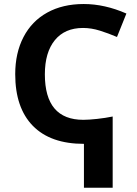

<svg xmlns="http://www.w3.org/2000/svg" viewBox="-20 -692 668 936"><path d="M389.2 9.3Q226.1 9.3 140.1 -78.6Q54.2 -166.5 54.2 -330.6Q54.2 -433.6 94.5 -511.2Q134.8 -588.9 210.2 -630.6Q285.6 -672.4 388.2 -672.4Q490.2 -672.4 596.2 -626L550.3 -511.7Q509.3 -529.3 467.3 -542.5Q425.3 -555.7 384.8 -555.7Q295.9 -555.7 247.3 -496.1Q198.7 -436.5 198.7 -329.6Q198.7 -107.9 386.2 -107.9Q412.6 -107.9 453.1 -112.3Q493.7 -116.7 529.3 -124V223.1H389.2Z"/></svg>

Font: Bpm'online Open Sans
Style: Bold
Weight: 700
Foundry: Ascender Corporation
Version: Version 1.10